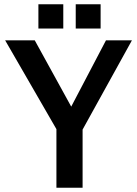

<svg xmlns="http://www.w3.org/2000/svg" viewBox="-20 -875 638 895"><path d="M243 0H365V-271L595 -687H474L312 -378L142 -687H4L243 -273ZM333 -742H449V-855H333ZM159 -742H275V-855H159Z"/></svg>

Font: Ronzino Medium
Style: Regular
Weight: 500
Designer: Nunzio Mazzaferro
Foundry: Collletttivo
Version: Version 1.000;Glyphs 3.3 (3337)